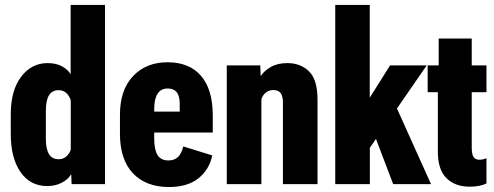

<svg xmlns="http://www.w3.org/2000/svg" viewBox="-20 -751 2016 783"><path d="M23.9 -204.6Q23.9 -106.9 63.5 -49.6Q103 7.8 172.9 7.8Q205.1 7.8 231.4 -5.6Q257.8 -19 269.5 -39.6H270.5L272 0H408.2V-731H268.1V-448.2Q257.3 -466.8 233.4 -480.2Q209.5 -493.7 174.3 -493.7Q108.4 -493.7 66.2 -438Q23.9 -382.3 23.9 -284.7ZM167 -184.6V-298.3Q167 -341.3 179.7 -362.3Q192.4 -383.3 219.2 -383.3Q237.8 -383.3 250.2 -371.8Q262.7 -360.4 268.6 -342.3V-140.6Q262.7 -123.5 250 -112.5Q237.3 -101.6 219.2 -101.6Q192.4 -101.6 179.7 -122.6Q167 -143.6 167 -184.6Z M469.2 -205.1Q469.2 -100.1 522.2 -44.2Q575.2 11.7 669.4 11.7Q744.6 11.7 789.1 -23.7Q833.5 -59.1 845.7 -117.2L727.5 -153.8Q719.7 -123 705.1 -109.9Q690.4 -96.7 667 -96.7Q636.2 -96.7 622.6 -118.4Q608.9 -140.1 608.9 -186V-306.2Q608.9 -347.2 622.6 -368.7Q636.2 -390.1 664.1 -390.1Q688.5 -390.1 700.7 -375Q712.9 -359.9 712.9 -327.6V-295.9H553.7V-210.4H847.7V-282.7Q847.2 -386.7 799.6 -441.9Q752 -497.1 663.1 -497.1Q576.2 -497.1 522.7 -440.7Q469.2 -384.3 469.2 -283.2Z M904.8 0H1045.9V-345.2Q1049.8 -360.8 1062.7 -372.3Q1075.7 -383.8 1094.2 -383.8Q1114.3 -383.8 1124 -372.1Q1133.8 -360.4 1133.8 -331.5V0H1274.9V-344.2Q1274.9 -426.3 1240.2 -460Q1205.6 -493.7 1152.3 -493.7Q1111.8 -493.7 1084.7 -478Q1057.6 -462.4 1044.4 -442.4H1043L1041.5 -484.4H904.8Z M1347.2 0H1488.3V-148.4L1720.2 -484.4H1570.8L1487.8 -352.5V-731H1347.2ZM1583.5 0H1737.8L1573.7 -364.3L1489.7 -246.1Z M1724.1 -375H1963.9V-484.4H1724.1ZM1765.6 -132.3Q1765.6 -59.6 1800.5 -24.7Q1835.4 10.3 1896 10.3Q1918 10.3 1935.3 6.6Q1952.6 2.9 1963.9 -2.9V-105.5Q1956.5 -103 1950.2 -101.3Q1943.8 -99.6 1935.5 -99.6Q1919.4 -99.6 1911.6 -110.1Q1903.8 -120.6 1903.8 -149.9V-593.8H1769V-455.6L1765.6 -445.3Z"/></svg>

Font: Roboto Flex
Style: wght 700 wdth 25 opsz 34 GRAD 0.00 slnt 0.00 XTRA 468 XOPQ 96 YOPQ 79 YTLC 514 YTUC 712 YTAS 750 YTDE -203.00 YTFI 738
Weight: 700
Width: 1
Designer: Berlow after Robertson
Foundry: Google
Version: Version 3.100